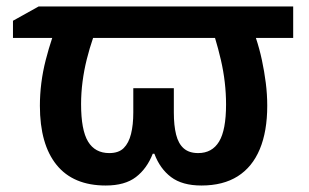

<svg xmlns="http://www.w3.org/2000/svg" viewBox="-20 -562 952 592"><path d="M884 -542V-445H769Q780 -412 787.5 -377Q795 -342 799.5 -306.5Q804 -271 804 -236Q804 -157 781 -102Q758 -47 713 -18.5Q668 10 601 10Q542 10 507.5 -16Q473 -42 456 -88H451Q433 -42 399 -16Q365 10 306 10Q206 10 154.5 -53.5Q103 -117 103 -236Q103 -271 107.5 -306.5Q112 -342 121 -377Q130 -412 141 -445H20V-498L99 -542ZM267 -445Q256 -413 247.5 -379Q239 -345 234.5 -310Q230 -275 230 -241Q230 -161 251.5 -125.5Q273 -90 317 -90Q346 -90 361.5 -105.5Q377 -121 384 -149Q391 -177 391 -215V-290H516V-215Q516 -175 523 -147Q530 -119 546.5 -104.5Q563 -90 591 -90Q634 -90 655.5 -125.5Q677 -161 677 -240Q677 -274 673 -308.5Q669 -343 661 -377.5Q653 -412 643 -445Z"/></svg>

Font: Noto Sans Display SemiBold
Style: Regular
Weight: 600
Designer: Monotype Design Team
Foundry: Monotype Imaging Inc.
Version: Version 2.003